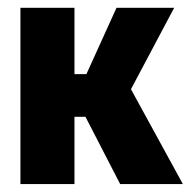

<svg xmlns="http://www.w3.org/2000/svg" viewBox="-20 -466 483 486"><path d="M196.3 -170.4H274.4L311.5 -240.2L289.1 -281.2L174.8 -211.9ZM168.5 -278.3V-446.3H31.7V0H168.5V-278.3H100.1V-170.4H196.3L284.2 0H442.9L311.5 -240.2L420.9 -446.3H274.9L198.7 -278.3Z"/></svg>

Font: Roboto Flex Super Cond Bold
Style: Regular
Weight: 700
Width: 3
Designer: Berlow after Robertson
Foundry: Google
Version: Version 3.000